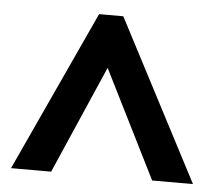

<svg xmlns="http://www.w3.org/2000/svg" viewBox="-41 -762 625 553"><g transform="rotate(5 271.5 -486.0)"><path d="M10 -254 224 -718H294L536 -254H418L262 -566L126 -254Z"/></g></svg>

Font: Noto Sans Georgian Bold
Style: Regular
Weight: 700
Designer: Monotype Design Team, Akaki Razmadze
Foundry: Google LLC
Version: Version 2.005; ttfautohint (v1.8.4.7-5d5b)